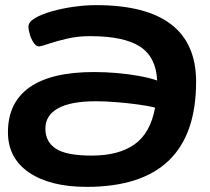

<svg xmlns="http://www.w3.org/2000/svg" viewBox="-20 -728 820 749"><path d="M318 1Q176 1 93.5 -55Q11 -111 11 -212Q11 -328 95.5 -387.5Q180 -447 347 -447Q391 -447 437 -443Q483 -439 523.5 -431.5Q564 -424 593 -414Q589 -505 526.5 -546Q464 -587 331 -587Q283 -587 240.5 -577Q198 -567 169 -557Q140 -547 131 -547Q121 -547 111.5 -561Q102 -575 96.5 -593Q91 -611 91 -624Q91 -642 116 -657Q141 -672 181 -683.5Q221 -695 267 -701.5Q313 -708 354 -708Q745 -708 745 -409Q745 1 318 1ZM157 -226Q157 -175 198 -148Q239 -121 338 -121Q443 -121 505 -165Q567 -209 585 -308Q559 -315 518 -320.5Q477 -326 433.5 -329.5Q390 -333 355 -333Q256 -333 206.5 -305.5Q157 -278 157 -226Z"/></svg>

Font: Asap Expanded Expanded Regular
Style: Bold Italic
Weight: 700
Width: 7
Italic angle: -6°
Designer: Pablo Cosgaya
Foundry: Omnibus-Type
Version: Version 3.001; ttfautohint (v1.8.4.7-5d5b)